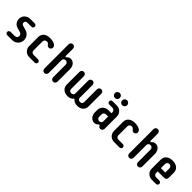

<svg xmlns="http://www.w3.org/2000/svg" viewBox="324 -2169 3597 3597"><g transform="rotate(45 2123.0 -370.5)"><path d="M95.7 -43.9C95.7 -19.5 116.2 0 140.1 0H275.9C355.5 0 430.2 -65.9 430.2 -157.2C430.2 -234.9 381.8 -288.1 319.3 -308.6L223.6 -336.4C206.1 -344.2 189 -356.9 189 -382.8C189 -410.2 209 -432.6 241.7 -432.6H351.6C376 -432.6 394.5 -451.7 394.5 -476.1C394.5 -500.5 376 -520.5 351.6 -520.5H232.4C149.9 -520.5 79.1 -461.9 79.1 -372.1C79.1 -304.2 119.1 -252 178.7 -233.4L266.6 -209C293 -200.7 314 -179.2 314 -148.9C314 -113.3 287.6 -88.4 248 -88.4H140.1C116.2 -88.4 95.7 -67.9 95.7 -43.9Z M749 -442.4C772.5 -442.4 788.6 -434.1 802.7 -416.5C814.5 -398.9 831.1 -383.3 856 -383.3C888.2 -383.3 913.1 -408.7 913.1 -440.9C913.1 -495.1 845.7 -530.3 749 -530.3C631.3 -530.3 575.7 -466.3 575.7 -386.7V-144.5C575.7 -64.9 640.6 0 720.2 0H869.1C894 0 913.1 -19.5 913.1 -43.9C913.1 -67.9 894 -88.4 869.1 -88.4H749C716.8 -88.4 691.4 -113.3 691.4 -145.5V-384.3C691.4 -416.5 716.8 -442.4 749 -442.4Z M1133.8 9.8C1165.5 9.8 1191.4 -16.1 1191.4 -47.4V-390.1C1191.4 -421.9 1218.3 -442.4 1249 -442.4C1281.2 -442.4 1306.6 -416.5 1306.6 -384.3V-47.4C1306.6 -15.6 1333 9.8 1364.7 9.8C1397 9.8 1422.4 -16.1 1422.4 -47.4V-385.7C1422.4 -464.8 1370.6 -530.3 1300.3 -530.3C1263.7 -530.3 1241.2 -514.6 1223.6 -497.1C1218.3 -491.7 1213.4 -484.9 1206.1 -484.9C1200.2 -484.9 1191.4 -488.3 1191.4 -500.5V-693.4C1191.4 -726.1 1165.5 -751 1133.8 -751C1101.1 -751 1075.2 -726.1 1075.2 -693.4V-47.4C1075.2 -15.6 1101.1 9.8 1133.8 9.8Z M2046.9 -130.4C2046.9 -97.2 2021.5 -78.6 1989.3 -78.6C1957 -78.6 1931.2 -96.2 1931.2 -130.4V-471.2C1931.2 -504.4 1905.8 -529.8 1874 -529.8C1841.3 -529.8 1815.4 -504.4 1815.4 -471.2V-130.4C1815.4 -96.2 1789.1 -78.6 1757.8 -78.6C1725.1 -78.6 1699.7 -97.2 1699.7 -130.4V-471.7C1699.7 -504.9 1674.3 -530.3 1642.6 -530.3C1609.9 -530.3 1584 -504.9 1584 -471.7V-134.8C1584 -45.4 1653.3 9.8 1743.2 9.8C1799.8 9.8 1835 -6.3 1862.3 -39.1C1866.2 -43.5 1870.1 -44.9 1874 -44.9C1877.9 -44.9 1880.9 -42 1884.8 -39.1C1912.1 -6.3 1947.8 9.8 2003.9 9.8C2095.2 9.8 2162.6 -45.4 2162.6 -133.3V-471.7C2162.6 -504.9 2137.2 -530.3 2105.5 -530.3C2072.8 -530.3 2046.9 -504.9 2046.9 -471.7Z M2367.2 -476.1C2367.2 -451.7 2386.7 -432.6 2411.6 -432.6H2498C2530.3 -432.6 2555.7 -406.7 2555.7 -374.5V-346.2H2468.8C2389.2 -346.2 2324.2 -282.2 2324.2 -202.1V-134.8C2324.2 -55.7 2382.8 9.8 2452.6 9.8C2489.7 9.8 2511.7 -5.4 2529.3 -22.9C2534.7 -28.8 2539.1 -35.6 2547.4 -35.6C2555.7 -35.6 2559.1 -28.3 2561.5 -22.9C2564.9 -16.1 2578.6 9.8 2613.3 9.8C2646 9.8 2671.4 -16.1 2671.4 -47.4V-376C2671.4 -455.6 2606.4 -520.5 2526.9 -520.5H2411.6C2386.7 -520.5 2367.2 -500.5 2367.2 -476.1ZM2439.9 -201.2C2439.9 -233.4 2465.3 -258.8 2498 -258.8H2555.7V-127.9C2555.7 -97.2 2529.3 -78.6 2498 -78.6C2465.3 -78.6 2439.9 -103.5 2439.9 -135.7ZM2333.5 -659.2C2333.5 -624 2363.8 -594.2 2399.4 -594.2C2435.1 -594.2 2465.3 -624 2465.3 -659.2C2465.3 -695.8 2435.1 -725.1 2399.4 -725.1C2363.8 -725.1 2333.5 -695.8 2333.5 -659.2ZM2526.9 -659.2C2526.9 -624 2556.6 -594.2 2592.3 -594.2C2628.4 -594.2 2658.2 -624 2658.2 -659.2C2658.2 -695.8 2628.4 -725.1 2592.3 -725.1C2556.6 -725.1 2526.9 -695.8 2526.9 -659.2Z M2997.1 -442.4C3020.5 -442.4 3036.6 -434.1 3050.8 -416.5C3062.5 -398.9 3079.1 -383.3 3104 -383.3C3136.2 -383.3 3161.1 -408.7 3161.1 -440.9C3161.1 -495.1 3093.8 -530.3 2997.1 -530.3C2879.4 -530.3 2823.7 -466.3 2823.7 -386.7V-144.5C2823.7 -64.9 2888.7 0 2968.3 0H3117.2C3142.1 0 3161.1 -19.5 3161.1 -43.9C3161.1 -67.9 3142.1 -88.4 3117.2 -88.4H2997.1C2964.8 -88.4 2939.5 -113.3 2939.5 -145.5V-384.3C2939.5 -416.5 2964.8 -442.4 2997.1 -442.4Z M3381.8 9.8C3413.6 9.8 3439.5 -16.1 3439.5 -47.4V-390.1C3439.5 -421.9 3466.3 -442.4 3497.1 -442.4C3529.3 -442.4 3554.7 -416.5 3554.7 -384.3V-47.4C3554.7 -15.6 3581.1 9.8 3612.8 9.8C3645 9.8 3670.4 -16.1 3670.4 -47.4V-385.7C3670.4 -464.8 3618.7 -530.3 3548.3 -530.3C3511.7 -530.3 3489.3 -514.6 3471.7 -497.1C3466.3 -491.7 3461.4 -484.9 3454.1 -484.9C3448.2 -484.9 3439.5 -488.3 3439.5 -500.5V-693.4C3439.5 -726.1 3413.6 -751 3381.8 -751C3349.1 -751 3323.2 -726.1 3323.2 -693.4V-47.4C3323.2 -15.6 3349.1 9.8 3381.8 9.8Z M4126.5 -43.9C4126.5 -67.9 4106.9 -88.4 4082.5 -88.4H3996.1C3963.4 -88.4 3938.5 -113.3 3938.5 -145.5V-189H4111.8C4144.5 -189 4169.9 -213.9 4169.9 -246.6V-383.3C4169.9 -471.7 4106 -530.3 3996.6 -530.3C3885.7 -530.3 3822.8 -471.7 3822.8 -384.3V-144.5C3822.8 -64.9 3887.7 0 3967.3 0H4082.5C4106.9 0 4126.5 -19.5 4126.5 -43.9ZM4054.2 -384.3V-274.4H3938.5V-384.3C3938.5 -416.5 3963.9 -442.4 3996.6 -442.4C4028.8 -442.4 4054.2 -416.5 4054.2 -384.3Z"/></g></svg>

Font: Supermercado One
Style: Regular
Weight: 400
Designer: James Grieshaber
Foundry: James Grieshaber
Version: Version 1.002